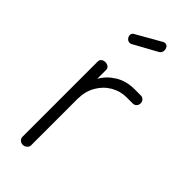

<svg xmlns="http://www.w3.org/2000/svg" viewBox="-228 -736 775 775"><g transform="rotate(45 159.5 -348.5)"><path d="M104 -596Q95 -596 88.5 -603Q82 -610 82 -619Q82 -630 91 -634L198 -695Q202 -697 206 -697Q215 -697 220 -690Q225 -683 225 -674Q225 -661 214 -654L114 -599Q110 -596 104 -596ZM115 -286V-22Q115 -14 107.5 -7Q100 0 90 0Q80 0 73 -6.5Q66 -13 66 -22V-452Q66 -461 72.5 -466.5Q79 -472 90 -472Q100 -472 107 -466.5Q114 -461 114 -452V-401Q132 -434 167.5 -456Q203 -478 250 -478H286Q295 -478 301.5 -471.5Q308 -465 308 -455Q308 -445 301.5 -438.5Q295 -432 286 -432H250Q215 -432 184 -414Q153 -396 134 -363Q115 -330 115 -286Z"/></g></svg>

Font: Dosis
Style: Regular
Weight: 400
Designer: Edgar Tolentino, Pablo Impallari, Igino Marini
Foundry: Edgar Tolentino, Pablo Impallari, Igino Marini
Version: Version 1.007;Glyphs 3.1.1 (3134)